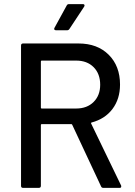

<svg xmlns="http://www.w3.org/2000/svg" viewBox="-20 -911 653 931"><path d="M560.1 0H481Q473.1 0 470.2 -6.8L330.1 -306.2Q328.6 -309.1 326.2 -309.1H182.1Q178.2 -309.1 178.2 -305.2V-9.8Q178.2 0 168 0H91.8Q82 0 82 -9.8V-689.9Q82 -700.2 91.8 -700.2H360.8Q452.1 -700.2 507.1 -645.5Q562 -590.8 562 -501Q562 -431.2 525.4 -382.6Q488.8 -334 423.8 -316.9Q419.9 -315.4 421.9 -312L566.9 -12.2Q567.9 -11.2 567.9 -6.8Q567.9 0 560.1 0ZM349.1 -617.2H182.1Q178.2 -617.2 178.2 -612.8V-389.2Q178.2 -384.8 182.1 -384.8H349.1Q401.9 -384.8 433.8 -416.5Q465.8 -448.2 465.8 -500Q465.8 -553.2 434.1 -585.2Q402.3 -617.2 349.1 -617.2ZM305.2 -764.2H252Q246.1 -764.2 243.7 -767.3Q241.2 -770.5 244.1 -775.9L303.2 -883.8Q306.2 -891.1 314.9 -891.1H381.8Q387.7 -891.1 389.4 -887.5Q391.1 -883.8 388.2 -878.9L316.9 -771Q313 -764.2 305.2 -764.2Z"/></svg>

Font: Gruenseis Font Medium
Style: Regular
Weight: 500
Designer: Jeremy Tribby
Foundry: Tribby Type
Version: Version 1.408;Glyphs 3.1.2 (3151)